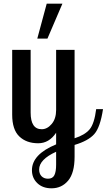

<svg xmlns="http://www.w3.org/2000/svg" viewBox="-20 -770 578 1040"><path d="M46 -149V-500H146V-160Q146 -70 206 -70Q236 -70 260 -98.5Q284 -127 284 -174V-500H384V-21Q440 -39 465.5 -69.5Q491 -100 501 -179H538Q523 -80 490.5 -43.5Q458 -7 384 15V79Q384 167 349 208.5Q314 250 259 250Q211 250 182 222Q153 194 153 152Q153 66 284 12V-51Q246 6 187 6Q123 6 84.5 -31Q46 -68 46 -149ZM182 -561 233 -750H318L237 -561ZM192 148Q192 171 205 184.5Q218 198 240 198Q265 198 274.5 179Q284 160 284 122V52Q192 94 192 148Z"/></svg>

Font: Lobster Two
Style: Regular
Weight: 400
Designer: Pablo Impallari
Foundry: Pablo Impallari. www.impallari.com
Version: Version 1.006